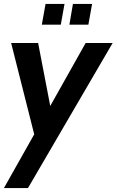

<svg xmlns="http://www.w3.org/2000/svg" viewBox="-23 -720 596 982"><path d="M553 -500 120 242H-3L152 -33L34 -500H172L234 -178L415 -500ZM429 -594H332L350 -700H448ZM288 -594H191L210 -700H307Z"/></svg>

Font: Cabin
Style: Bold Italic
Weight: 700
Designer: Pablo Impallari
Foundry: Pablo Impallari. www.impallari.com Igino Marini. www.ikern.com
Version: Version 1.005